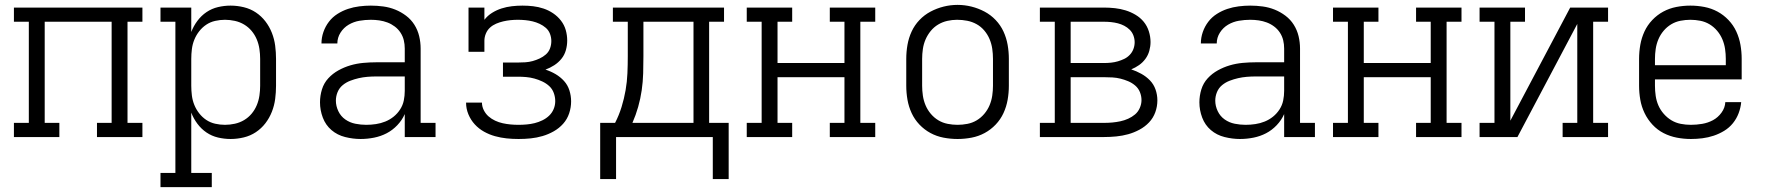

<svg xmlns="http://www.w3.org/2000/svg" viewBox="-20 -561 7240 786"><path d="M37 0V-58H98V-472H37V-530H563V-472H502V-58H563V0H377V-58H437V-472H163V-58H223V0Z M637 205V147H698V-472H637V-530H763V-430Q772 -454 788 -475.5Q804 -497 825.5 -511.5Q847 -526 872.5 -532Q898 -538 924 -538Q951 -538 978 -531.5Q1005 -525 1027.5 -510Q1050 -495 1066.5 -473.5Q1083 -452 1093 -426.5Q1103 -401 1106.5 -374Q1110 -347 1110 -320V-210Q1110 -183 1106.5 -156Q1103 -129 1093 -103.5Q1083 -78 1066.5 -56.5Q1050 -35 1027.5 -20Q1005 -5 978 1.5Q951 8 924 8Q898 8 872.5 2Q847 -4 825.5 -18.5Q804 -33 788 -54.5Q772 -76 763 -100V147H847V205ZM901 -50Q921 -50 941.5 -54.5Q962 -59 979.5 -69.5Q997 -80 1010 -95.5Q1023 -111 1031 -130Q1039 -149 1042 -169.5Q1045 -190 1045 -210V-320Q1045 -340 1042 -360.5Q1039 -381 1031 -400Q1023 -419 1010 -434.5Q997 -450 979.5 -460.5Q962 -471 941.5 -475.5Q921 -480 901 -480Q881 -480 861 -475.5Q841 -471 824.5 -460Q808 -449 795.5 -433Q783 -417 775.5 -398.5Q768 -380 765.5 -360Q763 -340 763 -320V-210Q763 -190 765.5 -170Q768 -150 775.5 -131.5Q783 -113 795.5 -97Q808 -81 824.5 -70Q841 -59 861 -54.5Q881 -50 901 -50Z M1456 8Q1425 8 1393 0Q1361 -8 1337 -28.5Q1313 -49 1301.5 -79.5Q1290 -110 1290 -142Q1290 -169 1298 -195Q1306 -221 1324 -240.5Q1342 -260 1365.5 -273Q1389 -286 1414.5 -293.5Q1440 -301 1467 -303.5Q1494 -306 1520 -306H1637V-362Q1637 -380 1633 -396.5Q1629 -413 1619.5 -427.5Q1610 -442 1596 -452.5Q1582 -463 1566 -469Q1550 -475 1533 -477.5Q1516 -480 1498 -480Q1475 -480 1451.5 -476Q1428 -472 1407.5 -460Q1387 -448 1374 -427.5Q1361 -407 1361 -383H1296Q1296 -407 1304 -430Q1312 -453 1326.5 -472Q1341 -491 1361.5 -504Q1382 -517 1404.5 -524.5Q1427 -532 1451 -535Q1475 -538 1498 -538Q1524 -538 1549.5 -534.5Q1575 -531 1598.5 -521.5Q1622 -512 1642.5 -496.5Q1663 -481 1676.5 -459.5Q1690 -438 1696 -413Q1702 -388 1702 -362V-58H1763V0H1637V-94Q1626 -69 1606.5 -48.5Q1587 -28 1563 -15.5Q1539 -3 1511.5 2.5Q1484 8 1456 8ZM1479 -50Q1499 -50 1519 -53Q1539 -56 1557.5 -63.5Q1576 -71 1591.5 -83.5Q1607 -96 1618 -113Q1629 -130 1633 -149.5Q1637 -169 1637 -189V-248H1520Q1502 -248 1484 -246.5Q1466 -245 1448.5 -241Q1431 -237 1414 -230.5Q1397 -224 1383 -212.5Q1369 -201 1362 -184Q1355 -167 1355 -149Q1355 -127 1365 -106Q1375 -85 1393.5 -72Q1412 -59 1434.5 -54.5Q1457 -50 1479 -50Z M2103 8Q2078 8 2054 5.5Q2030 3 2006.5 -3.5Q1983 -10 1961.5 -22Q1940 -34 1923.5 -52Q1907 -70 1897.5 -93Q1888 -116 1888 -140Q1888 -140 1888 -140.5Q1888 -141 1888 -141H1953Q1953 -141 1953 -141Q1953 -141 1953 -141Q1953 -125 1960.5 -110Q1968 -95 1980 -84.5Q1992 -74 2007 -67Q2022 -60 2038 -56.5Q2054 -53 2070 -51.5Q2086 -50 2103 -50Q2119 -50 2136 -51.5Q2153 -53 2169 -57Q2185 -61 2200.5 -68.5Q2216 -76 2228 -87.5Q2240 -99 2246.5 -114.5Q2253 -130 2253 -147Q2253 -164 2247 -180.5Q2241 -197 2228.5 -208.5Q2216 -220 2200 -227.5Q2184 -235 2167.5 -239.5Q2151 -244 2134 -245.5Q2117 -247 2100 -247H2039V-305H2100Q2115 -305 2130.5 -306Q2146 -307 2160.5 -311Q2175 -315 2189 -321.5Q2203 -328 2214.5 -338Q2226 -348 2231.5 -362.5Q2237 -377 2237 -393Q2237 -408 2231.5 -422.5Q2226 -437 2214.5 -447Q2203 -457 2189 -463.5Q2175 -470 2160.5 -473.5Q2146 -477 2130.5 -478.5Q2115 -480 2100 -480Q2085 -480 2070 -478.5Q2055 -477 2040 -473.5Q2025 -470 2011 -464Q1997 -458 1986 -448Q1975 -438 1969 -423.5Q1963 -409 1963 -394V-349H1898V-530H1963V-480Q1976 -497 1994.5 -508.5Q2013 -520 2033.5 -526.5Q2054 -533 2075.5 -535.5Q2097 -538 2119 -538Q2141 -538 2162.5 -535.5Q2184 -533 2205 -526Q2226 -519 2244.5 -506.5Q2263 -494 2276.5 -476.5Q2290 -459 2296 -438Q2302 -417 2302 -395Q2302 -375 2296.5 -355.5Q2291 -336 2278.5 -320.5Q2266 -305 2249 -294Q2232 -283 2213 -276Q2235 -269 2254.5 -257.5Q2274 -246 2289 -229.5Q2304 -213 2311 -191Q2318 -169 2318 -146Q2318 -121 2310 -97Q2302 -73 2285.5 -54.5Q2269 -36 2247 -23.5Q2225 -11 2201 -4Q2177 3 2152.5 5.5Q2128 8 2103 8Z M2502 172H2437V-58H2498Q2514 -89 2524.5 -123Q2535 -157 2541 -191.5Q2547 -226 2548.5 -261Q2550 -296 2550 -331V-472H2489V-530H2944V-472H2883V-58H2963V172H2898V0H2502ZM2819 -58V-472H2614V-331Q2614 -296 2613 -261Q2612 -226 2607 -191.5Q2602 -157 2592.5 -123.5Q2583 -90 2569 -58Z M3037 0V-58H3098V-472H3037V-530H3223V-472H3163V-303H3437V-472H3377V-530H3563V-472H3502V-58H3563V0H3377V-58H3437V-245H3163V-58H3223V0Z M3900 8Q3871 8 3842.5 2.5Q3814 -3 3789 -16.5Q3764 -30 3744 -51Q3724 -72 3712 -98Q3700 -124 3695 -152.5Q3690 -181 3690 -210V-320Q3690 -349 3695 -377.5Q3700 -406 3712 -432Q3724 -458 3744 -479Q3764 -500 3789.5 -513.5Q3815 -527 3843 -534Q3871 -541 3900 -541Q3929 -541 3957 -534Q3985 -527 4010.5 -513.5Q4036 -500 4056 -479Q4076 -458 4088 -432Q4100 -406 4105 -377.5Q4110 -349 4110 -320V-210Q4110 -181 4105 -152.5Q4100 -124 4088 -98Q4076 -72 4056 -51Q4036 -30 4011 -16.5Q3986 -3 3957.5 2.5Q3929 8 3900 8ZM3900 -50Q3920 -50 3940.5 -54Q3961 -58 3978.5 -68.5Q3996 -79 4009.5 -95Q4023 -111 4031 -130Q4039 -149 4042 -169.5Q4045 -190 4045 -210V-320Q4045 -341 4042 -361.5Q4039 -382 4031 -401Q4023 -420 4009.5 -436Q3996 -452 3978 -462Q3960 -472 3939.5 -476Q3919 -480 3898 -480Q3878 -480 3858 -475.5Q3838 -471 3820.5 -460.5Q3803 -450 3790 -434Q3777 -418 3769 -399.5Q3761 -381 3758 -360.5Q3755 -340 3755 -320V-210Q3755 -190 3758 -169.5Q3761 -149 3769 -130Q3777 -111 3790.5 -95Q3804 -79 3821.5 -68.5Q3839 -58 3859.5 -54Q3880 -50 3900 -50Z M4237 0V-58H4298V-472H4237V-530H4500Q4522 -530 4544.5 -527.5Q4567 -525 4588 -518.5Q4609 -512 4628.5 -500.5Q4648 -489 4662 -472Q4676 -455 4683 -433Q4690 -411 4690 -389Q4690 -371 4685 -353Q4680 -335 4669 -320Q4658 -305 4643 -294.5Q4628 -284 4611 -277Q4632 -270 4652 -259Q4672 -248 4687.5 -232Q4703 -216 4710.5 -194.5Q4718 -173 4718 -150Q4718 -125 4709.5 -101.5Q4701 -78 4684 -60Q4667 -42 4644.5 -30Q4622 -18 4598.5 -11.5Q4575 -5 4550 -2.5Q4525 0 4500 0ZM4363 -303H4500Q4514 -303 4528.5 -304.5Q4543 -306 4556.5 -310Q4570 -314 4582.5 -320Q4595 -326 4605 -336.5Q4615 -347 4620 -360.5Q4625 -374 4625 -388Q4625 -402 4620 -415.5Q4615 -429 4605 -439Q4595 -449 4582.5 -455.5Q4570 -462 4556.5 -465.5Q4543 -469 4528.5 -470.5Q4514 -472 4500 -472H4363ZM4500 -58Q4517 -58 4533.5 -59.5Q4550 -61 4566.5 -64.5Q4583 -68 4598.5 -75Q4614 -82 4626.5 -92.5Q4639 -103 4646 -119Q4653 -135 4653 -151Q4653 -168 4646.5 -184Q4640 -200 4627 -211Q4614 -222 4598.5 -228.5Q4583 -235 4567 -239Q4551 -243 4534 -244Q4517 -245 4500 -245H4363V-58Z M5056 8Q5025 8 4993 0Q4961 -8 4937 -28.5Q4913 -49 4901.5 -79.5Q4890 -110 4890 -142Q4890 -169 4898 -195Q4906 -221 4924 -240.5Q4942 -260 4965.5 -273Q4989 -286 5014.5 -293.5Q5040 -301 5067 -303.5Q5094 -306 5120 -306H5237V-362Q5237 -380 5233 -396.5Q5229 -413 5219.5 -427.5Q5210 -442 5196 -452.5Q5182 -463 5166 -469Q5150 -475 5133 -477.5Q5116 -480 5098 -480Q5075 -480 5051.5 -476Q5028 -472 5007.5 -460Q4987 -448 4974 -427.5Q4961 -407 4961 -383H4896Q4896 -407 4904 -430Q4912 -453 4926.5 -472Q4941 -491 4961.5 -504Q4982 -517 5004.5 -524.5Q5027 -532 5051 -535Q5075 -538 5098 -538Q5124 -538 5149.5 -534.5Q5175 -531 5198.5 -521.5Q5222 -512 5242.5 -496.5Q5263 -481 5276.5 -459.5Q5290 -438 5296 -413Q5302 -388 5302 -362V-58H5363V0H5237V-94Q5226 -69 5206.5 -48.5Q5187 -28 5163 -15.5Q5139 -3 5111.5 2.5Q5084 8 5056 8ZM5079 -50Q5099 -50 5119 -53Q5139 -56 5157.5 -63.5Q5176 -71 5191.5 -83.5Q5207 -96 5218 -113Q5229 -130 5233 -149.5Q5237 -169 5237 -189V-248H5120Q5102 -248 5084 -246.5Q5066 -245 5048.5 -241Q5031 -237 5014 -230.5Q4997 -224 4983 -212.5Q4969 -201 4962 -184Q4955 -167 4955 -149Q4955 -127 4965 -106Q4975 -85 4993.5 -72Q5012 -59 5034.5 -54.5Q5057 -50 5079 -50Z M5437 0V-58H5498V-472H5437V-530H5623V-472H5563V-303H5837V-472H5777V-530H5963V-472H5902V-58H5963V0H5777V-58H5837V-245H5563V-58H5623V0Z M6037 0V-58H6098V-472H6037V-530H6223V-472H6163V-67L6408 -530H6563V-472H6502V-58H6563V0H6377V-58H6437V-463L6192 0Z M6902 8Q6873 8 6844.5 2.5Q6816 -3 6790.5 -16Q6765 -29 6745 -50.5Q6725 -72 6712.5 -98Q6700 -124 6695 -152.5Q6690 -181 6690 -210V-320Q6690 -349 6695 -377.5Q6700 -406 6712 -432Q6724 -458 6744 -479Q6764 -500 6789 -513.5Q6814 -527 6842.5 -532.5Q6871 -538 6900 -538Q6929 -538 6957.5 -532.5Q6986 -527 7011 -513.5Q7036 -500 7056 -479Q7076 -458 7088 -432Q7100 -406 7105 -377.5Q7110 -349 7110 -320V-236H6755V-210Q6755 -189 6758 -168.5Q6761 -148 6769 -129.5Q6777 -111 6791 -95Q6805 -79 6822.5 -68.5Q6840 -58 6860.5 -54Q6881 -50 6902 -50Q6925 -50 6948.5 -54Q6972 -58 6992.5 -69Q7013 -80 7027.5 -100Q7042 -120 7043 -143H7108Q7106 -120 7097.5 -97.5Q7089 -75 7074 -56.5Q7059 -38 7038.5 -25.5Q7018 -13 6995.5 -5.5Q6973 2 6949.5 5Q6926 8 6902 8ZM6755 -294H7045V-320Q7045 -340 7042 -360.5Q7039 -381 7031 -400Q7023 -419 7009.5 -435Q6996 -451 6978.5 -461.5Q6961 -472 6940.5 -476Q6920 -480 6900 -480Q6880 -480 6859.5 -476Q6839 -472 6821.5 -461.5Q6804 -451 6790.5 -435Q6777 -419 6769 -400Q6761 -381 6758 -360.5Q6755 -340 6755 -320Z"/></svg>

Font: Iosevka Curly Slab LtEx
Style: Regular
Weight: 300
Width: 7
Monospace: yes
Designer: Belleve Invis
Foundry: Belleve Invis
Version: Version 11.1.0; ttfautohint (v1.8.3)